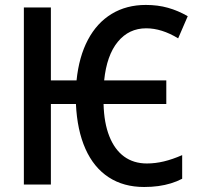

<svg xmlns="http://www.w3.org/2000/svg" viewBox="-20 -744 801 774"><path d="M561 9.8Q478 9.8 418 -29.5Q357.9 -68.8 324.5 -143.8Q291 -218.8 286.1 -324.7H185.1V0H76.2V-713.9H185.1V-419.9H288.6Q298.3 -515.6 334.5 -583.7Q370.6 -651.9 430.2 -688Q489.7 -724.1 567.9 -724.1Q616.2 -724.1 657 -712.6Q697.8 -701.2 736.8 -678.7L698.2 -589.4Q631.8 -629.9 569.3 -629.9Q499.5 -629.9 454.8 -575.4Q410.2 -521 399.9 -419.9H650.4V-324.7H397.5Q399.4 -248.5 420.7 -194.8Q441.9 -141.1 480.2 -113Q518.6 -85 571.8 -85Q606 -85 640.6 -93.3Q675.3 -101.6 714.4 -118.7V-23.4Q692.9 -12.2 668.9 -4.9Q645 2.4 618.4 6.1Q591.8 9.8 561 9.8Z"/></svg>

Font: Open Sans
Style: Regular
Weight: 600
Width: 3
Foundry: Ascender Corporation
Version: Version 1.000